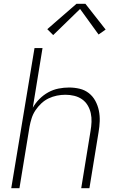

<svg xmlns="http://www.w3.org/2000/svg" viewBox="-20 -987 640 1007"><path d="M39 0 161 -735H203L152 -422Q166 -447 187 -468Q208 -489 233.5 -503Q259 -517 287 -522.5Q315 -528 342 -528Q371 -528 398 -521.5Q425 -515 446 -498.5Q467 -482 480 -458Q493 -434 498.5 -407Q504 -380 503 -351.5Q502 -323 497 -294L449 0H406L455 -301Q459 -324 460 -347.5Q461 -371 456 -393.5Q451 -416 439.5 -435Q428 -454 410 -466.5Q392 -479 369.5 -484.5Q347 -490 323 -490Q301 -490 278.5 -485.5Q256 -481 235 -471Q214 -461 196.5 -444.5Q179 -428 166 -408.5Q153 -389 146 -367Q139 -345 135 -323L82 0ZM259 -803 228 -834 381 -967H428L534 -832L497 -806L400 -940Z"/></svg>

Font: Iosevka SS04 XLt Ex
Style: Italic
Weight: 200
Width: 7
Italic angle: -9°
Monospace: yes
Designer: Belleve Invis
Foundry: Belleve Invis
Version: Version 19.0.0; ttfautohint (v1.8.4)